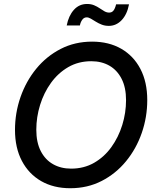

<svg xmlns="http://www.w3.org/2000/svg" viewBox="-20 -951 797 981"><path d="M338.9 10.7Q253.9 10.7 190.4 -25.6Q127 -62 91.8 -128.9Q56.6 -195.8 56.6 -287.1Q56.6 -374 84.7 -454.8Q112.8 -535.6 165 -599.6Q217.3 -663.6 289.8 -700.9Q362.3 -738.3 450.7 -738.3Q536.1 -738.3 599.4 -701.9Q662.6 -665.5 697.5 -598.6Q732.4 -531.7 732.4 -439.9Q732.4 -352.5 704.3 -271.7Q676.3 -190.9 624 -127.2Q571.8 -63.5 499.5 -26.4Q427.2 10.7 338.9 10.7ZM343.3 -89.4Q408.7 -89.4 460.7 -119.1Q512.7 -148.9 549.1 -199.5Q585.4 -250 604.7 -312.3Q624 -374.5 624 -439.5Q624 -503.9 601.3 -548.3Q578.6 -592.8 538.8 -615.5Q499 -638.2 446.3 -638.2Q380.9 -638.2 328.9 -608.2Q276.9 -578.1 240.5 -527.6Q204.1 -477.1 184.8 -414.8Q165.5 -352.5 165.5 -288.1Q165.5 -223.6 188.2 -179.2Q210.9 -134.8 251 -112.1Q291 -89.4 343.3 -89.4ZM536.1 -818.8Q516.1 -818.8 499.8 -825.2Q483.4 -831.5 469.5 -840.3Q455.6 -849.1 444.1 -855.7Q432.6 -862.3 422.9 -862.3Q408.7 -862.3 399.9 -849.6Q391.1 -836.9 388.2 -820.8H320.8Q330.6 -870.6 357.4 -900.6Q384.3 -930.7 424.8 -930.7Q445.3 -930.7 460.9 -924.1Q476.6 -917.5 489.3 -908.7Q502 -899.9 513.7 -893.3Q525.4 -886.7 537.6 -886.7Q551.8 -886.7 559.8 -897Q567.9 -907.2 573.2 -928.7H639.2Q629.4 -877.4 601.6 -848.1Q573.7 -818.8 536.1 -818.8Z"/></svg>

Font: Inter 24pt Medium
Style: Italic
Weight: 500
Italic angle: -9.3988°
Designer: Rasmus Andersson
Foundry: rsms
Version: Version 4.001;git-66647c0bb